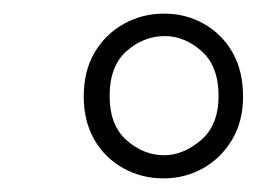

<svg xmlns="http://www.w3.org/2000/svg" viewBox="-20 -732 377 282"><path d="M220 -470Q188 -470 161 -485Q134 -500 118.5 -527Q103 -554 103 -590Q103 -628 119 -655Q135 -682 162 -697Q189 -712 221 -712Q253 -712 279.5 -697Q306 -682 321.5 -655Q337 -628 337 -590Q337 -554 321 -527Q305 -500 278.5 -485Q252 -470 220 -470ZM221 -504Q249 -504 275 -526Q301 -548 301 -591Q301 -635 276 -657Q251 -679 222 -679Q191 -679 166 -657Q141 -635 141 -591Q141 -548 166 -526Q191 -504 221 -504Z"/></svg>

Font: DM Sans 16pt Thin
Style: Italic
Weight: 250
Italic angle: -10°
Version: Version 4.004;gftools[0.9.30]